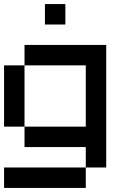

<svg xmlns="http://www.w3.org/2000/svg" viewBox="-20 -820 640 940"><path d="M0 100V0H400V100ZM0 -200V-500H100V-200ZM100 -200H400V-500H100V-600H500V0H400V-100H100ZM200 -700V-800H300V-700Z"/></svg>

Font: Galmuri9 Regular
Style: Regular
Weight: 400
Designer: Lee Minseo (quiple)
Version: Version 2.399;hotconv 1.1.1;makeotfexe 2.6.0 DEVELOPMENT